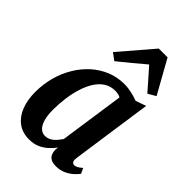

<svg xmlns="http://www.w3.org/2000/svg" viewBox="-246 -929 1036 1036"><g transform="rotate(45 271.5 -411.0)"><path d="M434.5 -102.5Q431.5 -80 437.2 -72Q443 -64 453 -64Q460.5 -64 471.2 -69.2Q482 -74.5 497.5 -88L511.5 -57.5Q506 -49 489.5 -32.8Q473 -16.5 446.5 -3.2Q420 10 385 10Q353.5 10 338 -5Q322.5 -20 321.5 -51.5L323.5 -69.5Q307.5 -48 287.2 -30Q267 -12 241.2 -1Q215.5 10 182 10Q130.5 10 95.2 -16.5Q60 -43 42.2 -89.2Q24.5 -135.5 24.5 -194.5Q24.5 -254 39.2 -308.8Q54 -363.5 81.8 -410.2Q109.5 -457 148 -491.8Q186.5 -526.5 233.8 -546Q281 -565.5 335 -565.5Q363 -565.5 392 -558.8Q421 -552 441.5 -544L501 -565ZM367 -495.5Q358 -500.5 347.5 -502.8Q337 -505 325 -505Q289.5 -505 262.2 -487.2Q235 -469.5 215.5 -438.2Q196 -407 183.8 -367Q171.5 -327 165.8 -283Q160 -239 160 -195.5Q160 -150.5 169 -121.2Q178 -92 193.5 -78Q209 -64 228.5 -64Q243.5 -64 255.8 -69.2Q268 -74.5 278.2 -83.2Q288.5 -92 297 -102.8Q305.5 -113.5 313 -124ZM209 -614 169 -643.5 330.5 -832H397.5L503.5 -642L459 -616Q433.5 -645.5 407 -675.2Q380.5 -705 354.5 -734.5Q319 -704 282.8 -674.2Q246.5 -644.5 209 -614Z"/></g></svg>

Font: Merriweather 24pt SemiCondensed
Style: Bold Italic
Weight: 700
Width: 4
Italic angle: -7.8°
Designer: Eben Sorkin
Foundry: Eben Sorkin
Version: Version 2.101